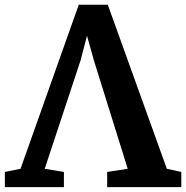

<svg xmlns="http://www.w3.org/2000/svg" viewBox="-42 -770 766 790"><path d="M-22 0V-62.5L42.5 -75.5L282 -750.5H401.5L644.5 -75.5L704 -62.5V0H399V-62.5L483.5 -75.5L344 -522.5L316 -623L289.5 -521.5L142 -75.5L221 -62.5V0Z"/></svg>

Font: Merriweather Light 18pt
Style: Bold
Weight: 700
Version: Version 2.100